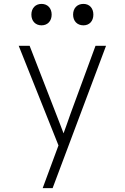

<svg xmlns="http://www.w3.org/2000/svg" viewBox="-20 -785 640 985"><path d="M408 -655C439 -655 459 -677 459 -710C459 -743 439 -765 408 -765C376 -765 355 -743 355 -710C355 -677 376 -655 408 -655ZM193 -655C224 -655 245 -677 245 -710C245 -743 224 -765 193 -765C162 -765 141 -743 141 -710C141 -677 162 -655 193 -655ZM199 180H250L524 -550H470L342 -202C328 -163 314 -121 306 -101C299 -121 282 -163 268 -200L132 -550H76L280 -39Z"/></svg>

Font: JetBrains Mono Thin
Style: Regular
Weight: 100
Monospace: yes
Designer: Philipp Nurullin, Konstantin Bulenkov
Foundry: JetBrains
Version: Version 2.305